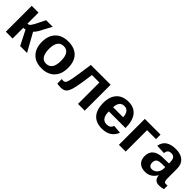

<svg xmlns="http://www.w3.org/2000/svg" viewBox="259 -1646 2765 2765"><g transform="rotate(45 1641.0 -264.0)"><path d="M69 0V-528H207V-302Q227 -303 236.5 -309Q246 -315 258 -331Q268 -344 283 -370Q313 -428 362 -528H496L396 -342Q373 -300 346 -279L501 0H361L247 -224Q232 -218 207 -218V0Z M1072 -265Q1072 -136 1000.5 -63Q929 10 803 10Q679 10 609 -63Q539 -136 539 -265Q539 -392 609.5 -465Q680 -538 806 -538Q935 -538 1003.5 -467.5Q1072 -397 1072 -265ZM928 -265Q928 -444 808 -444Q683 -444 683 -265Q683 -176 713.5 -130Q744 -84 802 -84Q928 -84 928 -265Z M1676 0H1539V-436H1387Q1363 -252 1346 -171Q1331 -98 1313 -60Q1296 -23 1268.5 -6.5Q1241 10 1196 10Q1147 10 1121 3V-90Q1134 -85 1154 -85Q1183 -85 1196 -110Q1211 -136 1225 -210Q1239 -285 1273 -528H1676Z M2032 10Q1912 10 1848.5 -61Q1785 -132 1785 -267Q1785 -397 1850 -467.5Q1915 -538 2034 -538Q2148 -538 2208 -462.5Q2268 -387 2268 -242V-238H1929Q1929 -82 2039 -82Q2112 -82 2131 -145L2260 -134Q2204 10 2032 10ZM2032 -452Q1985 -452 1958.5 -418.5Q1932 -385 1930 -324H2135Q2127 -452 2032 -452Z M2372 -528H2692V-436H2510V0H2372Z M2911 10Q2834 10 2791 -32Q2748 -74 2748 -149Q2748 -231 2801.5 -274Q2855 -317 2957 -318L3071 -320V-347Q3071 -399 3052.5 -424Q3034 -449 2993 -449Q2955 -449 2937.5 -432Q2920 -415 2915 -375L2772 -381Q2798 -538 2999 -538Q3099 -538 3153.5 -488.5Q3208 -439 3208 -349V-156Q3208 -112 3217.5 -95Q3227 -78 3251 -78Q3267 -78 3282 -81V-7Q3228 6 3194 6Q3144 6 3118.5 -19Q3093 -44 3088 -94H3085Q3026 10 2911 10ZM3071 -218V-245L3000 -244Q2953 -243 2932 -233Q2891 -216 2891 -160Q2891 -124 2908 -105Q2925 -86 2955 -86Q3003 -86 3037 -125Q3071 -164 3071 -218Z"/></g></svg>

Font: Libra Sans
Style: Bold
Weight: 700
Foundry: Context Ltd
Version: Version 1.000